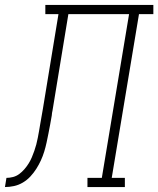

<svg xmlns="http://www.w3.org/2000/svg" viewBox="-76 -755 639 775"><path d="M-56 0 -50 -37Q-37 -37 -23.5 -40.5Q-10 -44 1.5 -52.5Q13 -61 22.5 -72Q32 -83 39.5 -95Q47 -107 52.5 -120Q58 -133 62.5 -146Q67 -159 70.5 -172Q74 -185 76.5 -198.5Q79 -212 81.5 -225.5Q84 -239 86 -252Q89 -268 91.5 -283.5Q94 -299 97 -315L160 -698H107V-735H543V-698H485L375 -37H428V0H277V-37H335L445 -698H200L136 -309Q135 -304 134 -299Q133 -294 133 -289Q130 -271 126.5 -252.5Q123 -234 119.5 -216Q116 -198 112 -179.5Q108 -161 102.5 -143Q97 -125 89 -107.5Q81 -90 70.5 -73.5Q60 -57 46.5 -42.5Q33 -28 16 -18Q-1 -8 -19.5 -4Q-38 0 -56 0Z"/></svg>

Font: Iosevka Slab Extralight
Style: Italic
Weight: 200
Italic angle: -9°
Monospace: yes
Designer: Belleve Invis
Foundry: Belleve Invis
Version: Version 11.1.1; ttfautohint (v1.8.3)